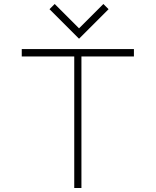

<svg xmlns="http://www.w3.org/2000/svg" viewBox="-20 -942 780 962"><path d="M228 -896 376 -748 524 -896 498 -922 376 -800 254 -922ZM651 -696V-659H388V0H352V-659H89V-696Z"/></svg>

Font: Major Mono Display
Style: Regular
Weight: 400
Designer: Emre Parlak
Foundry: Emre Parlak
Version: Version 2.000; ttfautohint (v1.8) -l 8 -r 50 -G 200 -x 14 -D